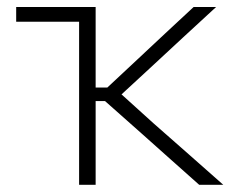

<svg xmlns="http://www.w3.org/2000/svg" viewBox="-20 -514 666 534"><path d="M200 0V-453.5H25V-494.5H246V-270.5H278.5L362.5 -349Q401.5 -385.5 440.5 -422Q479.5 -458.5 518.5 -494.5H581Q534.5 -451.5 488 -408.8Q441.5 -366 396 -323.5L318 -251.5L407 -171Q455.5 -128.5 504.2 -85.5Q553 -42.5 601 0H534Q494.5 -35.5 454 -71.2Q413.5 -107 373.5 -143L272 -233H246V0Z"/></svg>

Font: Commissioner ExtraLight
Style: Regular
Weight: 200
Designer: Kostas Bartsokas
Foundry: Kostas Bartsokas
Version: Version 1.000; ttfautohint (v1.8.3)